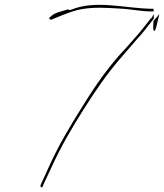

<svg xmlns="http://www.w3.org/2000/svg" viewBox="-20 -709 691 808"><path d="M187 -634C187 -633 188 -629 193 -626H195C202 -629 218 -635 247 -647C278 -659 303 -667 321 -670C375 -680 429 -676 483 -673C529 -671 572 -661 615 -661H627C627 -665 626 -669 626 -672C509 -672 386 -712 279 -668L274 -667L269 -668C266 -670 265 -670 264 -669L241 -662C211 -654 205 -650 187 -634ZM152 67C150 71 150 73 150 74C153 84 160 79 162 70V69L194 1C215 -45 237 -89 261 -131C304 -206 359 -294 406 -360C457 -433 506 -485 558 -546C581 -570 603 -600 626 -629V-630L628 -631C628 -632 627 -632 627 -633V-650L617 -632H615C596 -609 573 -577 549 -551C537 -538 525 -524 511 -508C442 -436 384 -354 325 -258C274 -177 225 -95 184 -3ZM151 69V70ZM651 -650 650 -647C639 -602 635 -578 629 -579C623 -579 625 -600 626 -621Z"/></svg>

Font: Stray Cat
Style: HlObl
Weight: 100
Version: Version 1.0